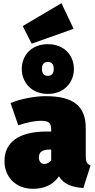

<svg xmlns="http://www.w3.org/2000/svg" viewBox="-20 -1158 593 1200"><path d="M440 -978 364 -1138 122 -995 178 -885ZM279 -571C383 -571 442 -645 442 -727C442 -810 383 -882 279 -882C175 -882 116 -810 116 -727C116 -645 175 -571 279 -571ZM279 -771C300 -771 316 -759 316 -727C316 -696 300 -684 279 -684C258 -684 242 -696 242 -727C242 -759 258 -771 279 -771ZM516 -184V-355C516 -492 444 -557 264 -557C202 -557 114 -542 46 -514L94 -375C147 -393 202 -403 231 -403C287 -403 300 -392 300 -343V-336H272C99 -336 8 -270 8 -151C8 -51 79 22 186 22C246 22 308 4 348 -56C381 -5 430 12 501 17L546 -124C522 -133 516 -148 516 -184ZM256 -133C237 -133 223 -150 223 -173C223 -208 244 -223 290 -223H300V-155C290 -143 274 -133 256 -133Z"/></svg>

Font: Fira Sans Ultra
Style: Regular
Weight: 950
Designer: Carrois Corporate & Edenspiekermann AG
Foundry: Carrois Corporate GbR & Edenspiekermann AG
Version: Version 4.203;PS 004.203;hotconv 1.0.88;makeotf.lib2.5.64775